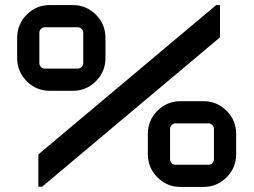

<svg xmlns="http://www.w3.org/2000/svg" viewBox="-20 -740 1006 761"><path d="M837 -720H852V-592L147 0H132V-128ZM178 -720H268Q322 -720 360 -682Q398 -644 398 -590V-510Q398 -456 360 -418Q322 -380 268 -380H178Q124 -380 86 -418Q48 -456 48 -510V-590Q48 -644 86 -682Q124 -720 178 -720ZM158 -468H288Q297 -468 303.5 -474.5Q310 -481 310 -490V-610Q310 -619 303.5 -625.5Q297 -632 288 -632H158Q149 -632 142.5 -625.5Q136 -619 136 -610V-490Q136 -481 142.5 -474.5Q149 -468 158 -468ZM696 -339H786Q840 -339 878 -301Q916 -263 916 -209V-129Q916 -75 878 -37Q840 1 786 1H696Q642 1 604 -37Q566 -75 566 -129V-209Q566 -263 604 -301Q642 -339 696 -339ZM676 -87H806Q815 -87 821.5 -93.5Q828 -100 828 -109V-229Q828 -238 821.5 -244.5Q815 -251 806 -251H676Q667 -251 660.5 -244.5Q654 -238 654 -229V-109Q654 -100 660.5 -93.5Q667 -87 676 -87Z"/></svg>

Font: Orbitron
Style: Regular
Weight: 500
Designer: Matt McInerney
Foundry: Matt McInerney
Version: 1.000